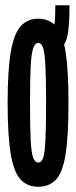

<svg xmlns="http://www.w3.org/2000/svg" viewBox="-20 -698 290 729"><path d="M125 11Q84 11 58.5 -16Q33 -43 21 -112Q9 -181 9 -308Q9 -432 21 -501Q33 -570 58.5 -598.5Q84 -627 125 -627Q167 -627 192.5 -598.5Q218 -570 229 -501Q240 -432 240 -308Q240 -181 229 -112Q218 -43 192.5 -16Q167 11 125 11ZM125 -81Q138 -81 144 -99Q150 -117 152.5 -166Q155 -215 155 -308Q155 -397 152.5 -446Q150 -495 144 -515Q138 -535 125 -535Q113 -535 106 -515Q99 -495 96.5 -446Q94 -397 94 -308Q94 -215 96.5 -166Q99 -117 106 -99Q113 -81 125 -81ZM189 -511 174 -584Q182 -584 186 -602Q190 -620 190 -678H244Q244 -581 231.5 -546Q219 -511 189 -511Z"/></svg>

Font: Inconsolata UltraCondensed Black
Style: Regular
Weight: 900
Width: 1
Monospace: yes
Designer: Raph Levien, Cyreal, Brenton Simpson
Foundry: Raph Levien, Cyreal, Google
Version: Version 3.001; ttfautohint (v1.8.2.53-6de2)